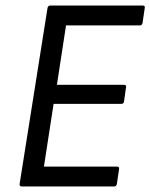

<svg xmlns="http://www.w3.org/2000/svg" viewBox="-20 -675 544 695"><path d="M59 0Q50 0 51 -9L152 -646Q154 -655 162 -655H496Q506 -655 504 -646L496 -592Q494 -583 486 -583H219L186 -368H428Q439 -368 436 -358L429 -308Q428 -299 419 -299H174L139 -72H403Q413 -72 411 -63L403 -9Q401 0 393 0Z"/></svg>

Font: Sofia Sans Semi Condensed
Style: Italic
Weight: 400
Italic angle: -9°
Designer: Botio Nikoltchev, Ani Petrova
Foundry: lettersoup
Version: Version 4.101